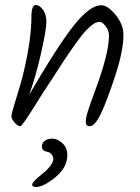

<svg xmlns="http://www.w3.org/2000/svg" viewBox="-20 -523 561 770"><path d="M386 -502Q412 -502 443.5 -463.5Q475 -425 475 -383Q475 -320 442.5 -220.5Q410 -121 385.5 -69Q361 -17 340 -17Q324 -17 324 -34Q324 -51 332.5 -77.5Q341 -104 358 -150Q417 -307 417 -379Q417 -402 403.5 -418.5Q390 -435 380.5 -435Q371 -435 363 -431.5Q355 -428 345.5 -420Q336 -412 327.5 -403.5Q319 -395 306.5 -379Q294 -363 285 -350.5Q276 -338 260.5 -315.5Q245 -293 235 -278Q195 -215 175 -185.5Q155 -156 126 -109Q69 -17 62 -17Q51 -17 38.5 -31.5Q26 -46 26 -56Q26 -66 34 -92Q67 -198 76 -239Q106 -367 106 -456Q106 -503 124 -503Q138 -503 152 -484.5Q166 -466 166 -435Q166 -404 144.5 -309Q123 -214 97 -143Q213 -342 277 -422Q341 -502 386 -502ZM250 98Q250 149 202 188Q154 227 124 227Q109 227 109 217Q109 207 150.5 173.5Q192 140 194 115Q193 102 185.5 94.5Q178 87 170 86Q148 82 148 65Q148 51 159 42Q170 33 190 33Q210 33 230 51Q250 69 250 98Z"/></svg>

Font: Kalam Light
Style: Regular
Weight: 300
Version: Version 2.001;PS 1.0;hotconv 1.0.79;makeotf.lib2.5.61930; tt